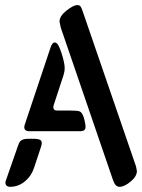

<svg xmlns="http://www.w3.org/2000/svg" viewBox="-20 -720 551 745"><path d="M139.2 -150.4 111.8 -67.9Q101.6 -36.6 76.2 -15.9Q50.8 4.9 19 4.9Q11.2 4.9 6.1 0.7Q1 -3.4 1 -11.2Q1 -14.2 2.9 -20L49.8 -154.3Q53.2 -164.6 57.1 -170.2Q61 -175.8 68.1 -178.2Q75.2 -180.7 80.8 -181.2Q86.4 -181.6 100.1 -181.6Q111.3 -181.6 116.7 -181.4Q122.1 -181.2 129.2 -179.7Q136.2 -178.2 139.2 -174.6Q142.1 -170.9 142.1 -164.6Q142.1 -160.2 139.2 -150.4ZM299.8 -679.2 507.8 -74.2Q511.2 -58.6 511.2 -56.6Q511.2 -35.6 486.8 -15.4Q462.4 4.9 443.8 4.9Q427.7 4.9 418.9 -20L215.8 -612.8Q210.9 -634.8 210.9 -636.2Q210.9 -657.7 238 -679Q265.1 -700.2 279.8 -700.2Q288.1 -700.2 291.7 -696Q295.4 -691.9 299.8 -679.2ZM291 -210.9H92.8Q74.2 -210.9 74.2 -227.1Q74.2 -231.4 76.2 -236.8L176.3 -536.1Q183.1 -555.2 191.9 -555.2Q199.7 -555.2 205.6 -545.7Q211.4 -536.1 218.3 -515.1Q231 -475.6 231 -456.1Q231 -442.4 226.1 -427.2L188 -311Q187 -308.6 187 -304.2Q187 -291 202.1 -291H252.9Q277.8 -291 286.6 -288.6Q295.4 -286.1 300.8 -274.9Q305.7 -265.1 308.8 -249.8Q312 -234.4 312 -227.1Q312 -210.9 291 -210.9Z"/></svg>

Font: SirinStencil
Style: Regular
Weight: 400
Designer: Olga Karpushina (okarpush@gmail.com)
Foundry: Cyreal (www.cyreal.org)
Version: Version 1.002